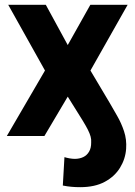

<svg xmlns="http://www.w3.org/2000/svg" viewBox="-20 -566 560 799"><path d="M8.4 0 167.2 -272.5 14.3 -545.9H170.7L261.9 -378.5L355.9 -545.9H511.1L356.4 -272.5L436.9 -137.1Q450.6 -113.3 467.6 -83.7Q484.7 -54.2 496.1 -20Q507.6 14.3 504.9 53.1Q501.9 95.6 479.5 132Q457.2 168.4 416 190.6Q374.8 212.9 313.9 212.9Q294.5 212.9 277.8 211.4Q261.1 210 241.4 206.1L248.2 87.9Q256.8 90.7 269.4 93Q282 95.2 292.2 95.1Q311.1 94.9 326.4 87.7Q341.6 80.5 350.6 65.2Q359.7 50 359.4 26.8Q360.4 14.6 357 2.1Q353.6 -10.4 345.4 -26.7Q337.1 -43 323 -66L261.9 -163.9L164.8 0Z"/></svg>

Font: Inter Tight
Style: Regular
Weight: 400
Designer: Rasmus Andersson
Foundry: rsms
Version: Version 3.002